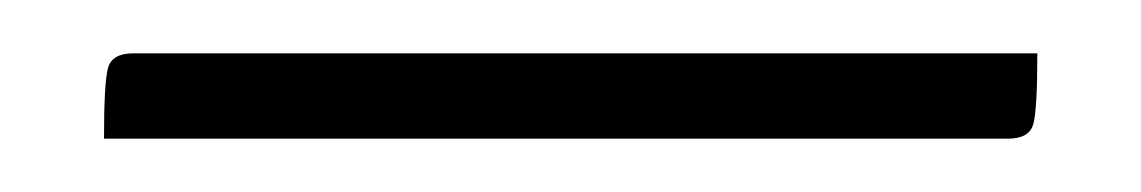

<svg xmlns="http://www.w3.org/2000/svg" viewBox="-20 29 428 72"><path d="M19 81Q19 60 20.5 54.5Q22 49 30 49H369Q369 70 367.5 75.5Q366 81 358 81Z"/></svg>

Font: Yanone Kaffeesatz Thin
Style: Regular
Weight: 250
Designer: Yanone (Cyrillic: Daniel Pouzeot)
Foundry: Yanone
Version: Version 1.003;PS 001.003;hotconv 1.0.88;makeotf.lib2.5.64775